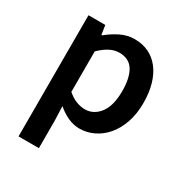

<svg xmlns="http://www.w3.org/2000/svg" viewBox="-164 -625 892 940"><g transform="rotate(30 282.0 -154.5)"><path d="M73 194V-491H168L176 -439H180Q211 -465 249 -484Q287 -503 328 -503Q374 -503 409.5 -485.5Q445 -468 470 -435Q495 -402 508 -356Q521 -310 521 -253Q521 -190 503.5 -140.5Q486 -91 457 -57.5Q428 -24 390 -6Q352 12 311 12Q279 12 247 -2Q215 -16 185 -42L188 40V194ZM287 -83Q336 -83 369 -125.5Q402 -168 402 -252Q402 -326 377 -367Q352 -408 296 -408Q244 -408 188 -353V-124Q215 -101 240 -92Q265 -83 287 -83Z"/></g></svg>

Font: CV Source Sans Light
Style: Bold
Weight: 600
Designer: Paul D. Hunt
Foundry: Adobe Systems Incorporated
Version: Version 3.001